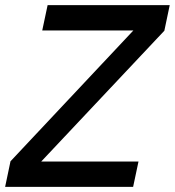

<svg xmlns="http://www.w3.org/2000/svg" viewBox="-26 -730 683 750"><path d="M-6 0 15 -100 495 -611H139L160 -710H637L616 -610L135 -99H515L494 0Z"/></svg>

Font: Geist Mono Medium
Style: Italic
Weight: 500
Italic angle: -12°
Monospace: yes
Designer: Basement.studio, Andrés Briganti, Mateo Zaragoza
Foundry: Basement.studio, Vercel, Andrés Briganti, Guido Ferreyra, Mateo Zaragoza
Version: Version 1.500; ttfautohint (v1.8.4.7-5d5b)